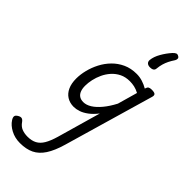

<svg xmlns="http://www.w3.org/2000/svg" viewBox="-504 -926 1515 1515"><g transform="rotate(45 253.5 -168.0)"><path d="M91 519Q34 519 -12 494.5Q-58 470 -80 435Q-92 417 -91 403Q-90 389 -69 377Q-52 367 -39.5 369.5Q-27 372 -15 388Q6 419 34.5 430Q63 441 98 441Q143 441 174.5 424.5Q206 408 228 371Q250 334 268 272L372 -92Q340 -51 307.5 -27Q275 -3 245 7Q215 17 189 17Q145 17 112.5 -3.5Q80 -24 62.5 -62.5Q45 -101 45 -155Q45 -201 57.5 -251Q70 -301 94.5 -348.5Q119 -396 156.5 -434.5Q194 -473 244 -496Q294 -519 358 -519Q391 -519 423 -509Q455 -499 484 -482L485 -485Q490 -503 500 -509Q510 -515 529 -515Q559 -515 568 -506Q577 -497 571 -477L353 275Q327 365 292 418.5Q257 472 208.5 495.5Q160 519 91 519ZM216 -63Q249 -63 283.5 -84.5Q318 -106 352.5 -147.5Q387 -189 418 -248L465 -414Q437 -429 411.5 -434.5Q386 -440 360 -440Q312 -440 275.5 -422Q239 -404 212 -374Q185 -344 168 -307.5Q151 -271 143 -234Q135 -197 135 -165Q135 -133 144 -110Q153 -87 171 -75Q189 -63 216 -63ZM488 -850Q500 -844 501 -833Q502 -822 495 -810Q477 -783 466 -760.5Q455 -738 448 -714Q441 -690 438 -660Q437 -644 425.5 -636.5Q414 -629 395 -629Q373 -629 361.5 -640Q350 -651 352 -670Q356 -709 381 -753Q406 -797 439 -834Q453 -849 464 -853.5Q475 -858 488 -850Z"/></g></svg>

Font: Playwrite TZ
Style: Regular
Weight: 400
Designer: Veronika Burian, José Scaglione
Foundry: TypeTogether
Version: Version 1.002